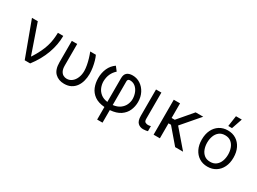

<svg xmlns="http://www.w3.org/2000/svg" viewBox="-45 -1582 3478 2595"><g transform="rotate(30 1694.5 -284.5)"><path d="M321 0H235.8L34.1 -545.5H125L282.7 -89.5H288.4Q334.2 -161.9 363.1 -221.6Q392 -281.2 408 -334.2Q424 -387.1 430.8 -438.4Q437.5 -489.7 438.9 -545.5H522.7Q522.7 -409.1 472.3 -270.1Q421.9 -131 321 0Z M853.7 9.9Q766.3 9.9 711.3 -43.3Q656.2 -96.6 656.2 -211.6V-545.5H740.1V-210.2Q740.1 -157 755.9 -125.5Q771.7 -94.1 797.1 -80.4Q822.4 -66.8 850.9 -66.8Q896.3 -66.8 931.3 -94.8Q966.3 -122.9 986 -170.5Q1005.7 -218 1005.7 -277Q1005 -317.5 996.3 -364.3Q987.6 -411.2 973.5 -458.1Q959.5 -505 943.2 -545.5H1031.2Q1046.2 -515.6 1059.1 -470.9Q1072.1 -426.1 1080.1 -375.4Q1088.1 -324.6 1088.1 -277Q1088.1 -221.2 1074.6 -169.6Q1061.1 -117.9 1032.7 -77.6Q1004.3 -37.3 959.9 -13.7Q915.5 9.9 853.7 9.9Z M1568.2 204.5H1484.4V8.5Q1386.4 0.4 1327.4 -41.5Q1268.5 -83.5 1242.2 -147.9Q1215.9 -212.4 1215.9 -288.4Q1215.9 -372.5 1246.8 -441.2Q1277.7 -509.9 1339.5 -552.6L1389.2 -488.6Q1346.6 -450.3 1324.2 -401.8Q1301.8 -353.3 1299.7 -288.4Q1299.7 -237.2 1318.9 -190.7Q1338.1 -144.2 1378.9 -111.7Q1419.7 -79.2 1484.4 -70.7V-440.3Q1484.4 -498.9 1515.3 -525.7Q1546.2 -552.6 1603.7 -552.6Q1670.5 -552.6 1725.3 -516.5Q1780.2 -480.5 1812.7 -418.1Q1845.2 -355.8 1845.2 -277Q1845.2 -206.3 1817.8 -144.2Q1790.5 -82 1729.6 -40.8Q1668.7 0.4 1568.2 8.2ZM1568.2 -70.7Q1635.3 -78.8 1678.1 -110.1Q1720.9 -141.3 1741.1 -185.5Q1761.4 -229.8 1761.4 -277Q1759.9 -331 1740.8 -376.6Q1721.6 -422.2 1686.8 -449.8Q1652 -477.3 1603.7 -477.3Q1585.6 -477.3 1576.9 -467.2Q1568.2 -457 1568.2 -443.2Z M2086.6 7.1Q2036.6 7.1 2003.4 -24.5Q1970.2 -56.1 1970.2 -134.9V-545.5H2054V-134.9Q2054 -96.6 2074 -85.9Q2094.1 -75.3 2116.5 -75.3Q2127.1 -75.3 2139.7 -77.8Q2152.3 -80.3 2157.7 -82.4V-2.8Q2147 0.4 2129.6 3.7Q2112.2 7.1 2086.6 7.1Z M2707.4 0H2583.8L2383.9 -233.7H2345.2V0H2247.2V-545.5H2345.2V-317.5H2394.2L2588.8 -545.5H2706.7L2472.3 -273.1Z M3120.7 -606.5H3062.5L3086.6 -772.7H3177.6ZM3090.9 11.4Q3017 11.4 2961.5 -23.8Q2905.9 -58.9 2874.8 -122.2Q2843.8 -185.4 2843.8 -269.9Q2843.8 -355.1 2874.8 -418.7Q2905.9 -482.2 2961.5 -517.4Q3017 -552.6 3090.9 -552.6Q3164.8 -552.6 3220.3 -517.4Q3275.9 -482.2 3307 -418.7Q3338.1 -355.1 3338.1 -269.9Q3338.1 -185.4 3307 -122.2Q3275.9 -58.9 3220.3 -23.8Q3164.8 11.4 3090.9 11.4ZM3090.9 -63.9Q3147 -63.9 3183.2 -92.7Q3219.5 -121.4 3236.9 -168.3Q3254.3 -215.2 3254.3 -269.9Q3254.3 -324.6 3236.9 -371.8Q3219.5 -419 3183.2 -448.2Q3147 -477.3 3090.9 -477.3Q3034.8 -477.3 2998.6 -448.2Q2962.4 -419 2945 -371.8Q2927.6 -324.6 2927.6 -269.9Q2927.6 -215.2 2945 -168.3Q2962.4 -121.4 2998.6 -92.7Q3034.8 -63.9 3090.9 -63.9Z"/></g></svg>

Font: Linik Sans
Style: Regular
Weight: 400
Designer: Rasmus Andersson (font), Marc Monis (original base), Kil Hyung-jin (Pretendard portions), Cristiano Sobral (main changes
Foundry: rsms
Version: Version 3.018;May 31, 2022;FontCreator 14.0.0.2814 64-bit; t